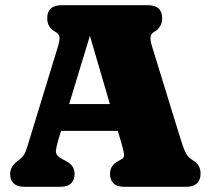

<svg xmlns="http://www.w3.org/2000/svg" viewBox="-20 -720 814 740"><path d="M267.5 -50Q267.5 -27 254.2 -13.5Q241 0 212 0H74.5Q46 0 32.5 -13.5Q19 -27 19 -50Q19 -77 47 -99L58 -107.5Q67.5 -115 73.5 -125Q79.5 -135 89.5 -168.5L203 -539.5Q211 -566 209.2 -577.8Q207.5 -589.5 191.5 -598.5Q162 -614.5 162 -650Q162 -700 218 -700H549Q605 -700 605 -650Q605 -614.5 574 -597Q561.5 -590 560.2 -577.5Q559 -565 566 -541L670 -203.5Q684 -157 693.2 -136.2Q702.5 -115.5 718.5 -105.5Q738 -93.5 745.5 -81.2Q753 -69 753 -50Q753 -27.5 739.5 -13.8Q726 0 697.5 0H459.5Q430.5 0 417.2 -13.5Q404 -27 404 -50Q404 -82.5 436 -99.5L450 -107.5Q459.5 -112.5 458.2 -124.8Q457 -137 448.5 -166.5L434 -215.5H215.5L207.5 -190Q196 -152 195.5 -136Q195 -120 220.5 -106.5L236 -98.5Q267.5 -81.5 267.5 -50ZM246.5 -319H403.5L326.5 -582Z"/></svg>

Font: Fraunces 72pt S100 Black
Style: Regular
Weight: 900
Version: Version 1.000; ttfautohint (v1.8.3)